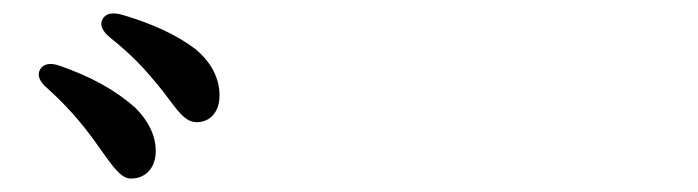

<svg xmlns="http://www.w3.org/2000/svg" viewBox="-20 -868 1040 286"><path d="M128 -648C148 -620 160 -602 175 -602C197 -602 212 -618 212 -643C212 -666 201 -688 182 -707C152 -734 115 -754 69 -770C55 -775 45 -773 40 -765C35 -757 38 -747 50 -737C88 -703 112 -671 128 -648ZM144 -812C187 -778 206 -752 222 -733C244 -704 255 -686 273 -686C292 -686 307 -700 307 -726C307 -752 294 -776 271 -795C243 -816 209 -832 162 -846C147 -850 138 -848 133 -840C128 -831 132 -822 144 -812Z"/></svg>

Font: 寒蝉锦书宋Pro Soft
Style: Regular
Weight: 700
Designer: 寒蝉锦书宋{Warren} 思源宋体{Ryoko NISHIZUKA 西塚涼子 (kana & ideographs); Frank Grießhammer (Latin, Greek & Cyrillic); Wenlong ZHANG 
Foundry: Adobe & ChillType
Version: Version 2.000;Glyphs 3.1.1 (3135)